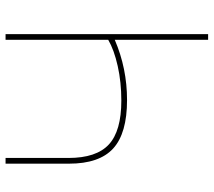

<svg xmlns="http://www.w3.org/2000/svg" viewBox="-58 -692 750 673"><g transform="rotate(90 316.5 -355.0)"><path d="M119.1 -710V-382.8Q219.2 -425.8 330.1 -425.8Q446.8 -425.8 500 -377.2Q553.2 -328.6 553.2 -222.2V0H533.2V-220.2Q533.2 -318.4 485.8 -362.1Q438.5 -405.8 332 -405.8Q267.6 -405.8 210.9 -393.1Q154.3 -380.4 119.1 -359.9V0H99.1V-710Z"/></g></svg>

Font: Rawline Thin
Style: Regular
Weight: 250
Designer: Matt McInerney, Pablo Impallari, Rodrigo Fuenzalida
Foundry: Matt McInerney, Pablo Impallari, Rodrigo Fuenzalida
Version: Version 4.020;PS 004.020;hotconv 1.0.88;makeotf.lib2.5.64775